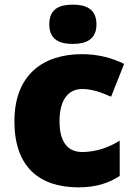

<svg xmlns="http://www.w3.org/2000/svg" viewBox="-20 -796 579 826"><path d="M293 -776C237 -776 192 -759 192 -691C192 -625 237 -607 293 -607C348 -607 395 -625 395 -691C395 -759 348 -776 293 -776ZM318 10C394 10 449 -9 495 -39V-191C446 -160 389 -142 334 -142C276 -142 236 -179 236 -275C236 -368 275 -413 333 -413C375 -413 412 -400 458 -380L514 -521C462 -547 401 -563 333 -563C166 -563 42 -475 42 -274C42 -77 150 10 318 10Z"/></svg>

Font: Noto Sans Thai Looped Black
Style: Regular
Weight: 900
Designer: Sasikarn Vongin, Ben Mitchell
Foundry: The Fontpad Ltd
Version: Version 1.001